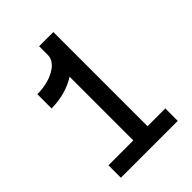

<svg xmlns="http://www.w3.org/2000/svg" viewBox="-182 -682 764 764"><g transform="rotate(-45 200.0 -300.0)"><path d="M40 0H360V-70H260V-600H180V-550C180 -505.8 117.3 -470 40 -470V-390C93.5 -390 142.4 -404.5 180 -428.6V-70H40Z"/></g></svg>

Font: KetosagCBd
Style: Regular
Weight: 500
Designer: gluk
Foundry: gluk
Version: Version 00.0024